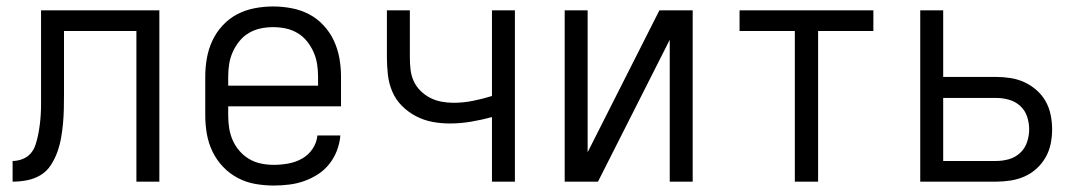

<svg xmlns="http://www.w3.org/2000/svg" viewBox="-20 -562 3340 594"><path d="M402 0V-466H178V-270Q178 -248 177.5 -225.5Q177 -203 175 -180.5Q173 -158 169 -135.5Q165 -113 157.5 -92Q150 -71 137.5 -51.5Q125 -32 106 -20.5Q87 -9 64.5 -4.5Q42 0 19 0V-64Q35 -64 50 -70Q65 -76 75 -87.5Q85 -99 90 -114.5Q95 -130 98 -145Q101 -160 103 -175.5Q105 -191 106 -207Q107 -223 107 -238.5Q107 -254 107 -270V-530H473V0Z M827 12Q798 12 769.5 7Q741 2 715.5 -11.5Q690 -25 670 -46Q650 -67 637.5 -93Q625 -119 620 -147.5Q615 -176 615 -205V-325Q615 -354 620 -382Q625 -410 637 -436Q649 -462 669 -483.5Q689 -505 714 -518Q739 -531 767.5 -536.5Q796 -542 825 -542Q854 -542 882.5 -536.5Q911 -531 936 -518Q961 -505 981 -483.5Q1001 -462 1013 -436Q1025 -410 1030 -382Q1035 -354 1035 -325V-233H686V-205Q686 -185 689 -165.5Q692 -146 700 -128Q708 -110 721 -95Q734 -80 751 -70Q768 -60 787.5 -56Q807 -52 827 -52Q849 -52 871.5 -56Q894 -60 914 -71Q934 -82 947 -101.5Q960 -121 962 -143H1033Q1031 -119 1022.5 -96.5Q1014 -74 999 -55Q984 -36 964 -23Q944 -10 921.5 -2Q899 6 875 9Q851 12 827 12ZM686 -297H964V-325Q964 -345 961 -364Q958 -383 950 -401Q942 -419 929.5 -434.5Q917 -450 900 -460Q883 -470 864 -474Q845 -478 825 -478Q805 -478 786 -474Q767 -470 750 -460Q733 -450 720.5 -434.5Q708 -419 700 -401Q692 -383 689 -364Q686 -345 686 -325Z M1502 0V-200Q1470 -191 1437 -185.5Q1404 -180 1371 -180Q1344 -180 1317.5 -185Q1291 -190 1267 -202.5Q1243 -215 1223.5 -234.5Q1204 -254 1193.5 -279Q1183 -304 1180 -331Q1177 -358 1177 -385V-530H1248V-385Q1248 -366 1250 -347.5Q1252 -329 1259.5 -312Q1267 -295 1280.5 -281.5Q1294 -268 1310.5 -259.5Q1327 -251 1345.5 -247.5Q1364 -244 1383 -244Q1413 -244 1443 -250Q1473 -256 1502 -265V-530H1573V0Z M1727 0V-530H1798V-91L2020 -530H2123V0H2052V-439L1830 0Z M2439 0V-466H2268V-530H2682V-466H2511V0Z M2827 0V-530H2898V-324H3062Q3084 -324 3106.5 -320.5Q3129 -317 3149.5 -307.5Q3170 -298 3187 -283Q3204 -268 3215 -248.5Q3226 -229 3230.5 -206.5Q3235 -184 3235 -162Q3235 -139 3230.5 -117Q3226 -95 3215 -75.5Q3204 -56 3187 -40.5Q3170 -25 3149.5 -16Q3129 -7 3106.5 -3.5Q3084 0 3062 0ZM2898 -64H3062Q3082 -64 3101.5 -69.5Q3121 -75 3136 -89Q3151 -103 3157.5 -122.5Q3164 -142 3164 -162Q3164 -182 3157.5 -201.5Q3151 -221 3136 -234.5Q3121 -248 3101.5 -253.5Q3082 -259 3062 -259H2898Z"/></svg>

Font: Lode
Style: Regular
Weight: 400
Monospace: yes
Designer: Belleve Invis
Foundry: Belleve Invis
Version: Version 29.2.0; ttfautohint (v1.8.3)